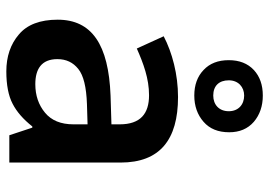

<svg xmlns="http://www.w3.org/2000/svg" viewBox="-146 -724 879 628"><g transform="rotate(90 294.0 -409.5)"><path d="M292 -605C326.2 -605 355 -615.2 377.9 -635.3C400.9 -655.3 412.1 -683.1 412.1 -719.2C412.1 -752.9 400.9 -779.8 377.9 -799.8C355 -819.3 326.2 -829.1 292 -829.1C257.3 -829.1 229.5 -819.3 208.5 -799.8C187 -779.8 176.3 -752.4 176.3 -717.8C176.3 -682.6 187 -655.3 208.5 -635.3C229.5 -615.2 257.3 -605 292 -605ZM292 -667C260.3 -667 242.2 -686 242.2 -717.8C242.2 -749 264.2 -768.1 292 -768.1C321.8 -768.1 343.3 -749 343.3 -717.8C343.3 -686 321.8 -667 292 -667ZM296.9 -551.8C222.7 -551.8 151.4 -532.7 98.1 -504.9L138.2 -417C187 -438.5 236.3 -457 291 -457C351.1 -457 386.2 -429.2 386.2 -360.8V-334L292 -331.1C125.5 -324.7 43.9 -270 43.9 -158.2C43.9 -100.6 60.1 -58.1 92.3 -31.2C124 -3.9 164.6 9.8 212.9 9.8C257.3 9.8 293 2.9 318.8 -10.7C344.7 -23.9 369.6 -45.4 393.1 -75.2H397L421.9 0H511.2V-363.8C511.2 -492.2 437 -551.8 296.9 -551.8ZM386.2 -255.9V-210C386.2 -168.5 373.5 -137.7 348.1 -116.7C322.8 -95.7 291.5 -85 254.9 -85C205.6 -85 172.9 -105 172.9 -157.2C172.9 -186 183.6 -208.5 205.1 -225.6C226.1 -242.7 264.6 -252 319.8 -253.9Z"/></g></svg>

Font: Noto Reveo Sans
Style: Regular
Weight: 600
Designer: Monotype Design Team
Foundry: Monotype Imaging Inc.
Version: Version 2.007